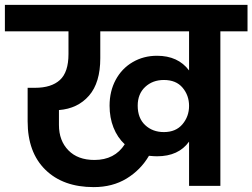

<svg xmlns="http://www.w3.org/2000/svg" viewBox="-41 -760 1032 785"><path d="M971 -740V-632H860V0H732V-181Q689 -121 601 -121Q590 -121 568 -123Q534 -65 476.5 -30Q419 5 342 5Q217 5 144.5 -66Q72 -137 72 -264V-401H102Q169 -401 204 -433Q239 -465 239 -539V-632H-21V-740ZM345 -106Q428 -106 469 -170Q439 -198 423 -238.5Q407 -279 407 -328Q407 -387 432 -433.5Q457 -480 501.5 -506Q546 -532 601 -532Q687 -532 732 -472V-632H369V-522Q369 -422 323 -369Q277 -316 200 -310V-249Q200 -185 238.5 -145.5Q277 -106 345 -106ZM629 -220Q678 -220 705 -252Q732 -284 732 -327Q732 -370 705.5 -401.5Q679 -433 629 -433Q583 -433 552.5 -404.5Q522 -376 522 -328Q522 -277 552.5 -248.5Q583 -220 629 -220Z"/></svg>

Font: MSTAGE SemiBold
Style: Regular
Weight: 600
Designer: Ninad Kale (Devanagari), Jonny Pinhorn (Latin)
Foundry: Indian Type Foundry
Version: 4.004